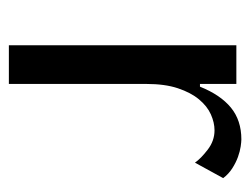

<svg xmlns="http://www.w3.org/2000/svg" viewBox="-84 -466 551 422"><g transform="rotate(90 191.0 -255.5)"><path d="M80 -500V0H165V-302Q165 -343 174.5 -371.5Q184 -400 199 -418Q214 -436 232 -444Q250 -452 267 -452Q290 -452 309.5 -437Q329 -422 338 -409L372 -471Q363 -483 350.5 -491Q338 -499 325.5 -503.5Q313 -508 302.5 -509.5Q292 -511 287 -511Q245 -511 217 -488Q189 -465 171 -420H165V-500Z"/></g></svg>

Font: Tenor Sans
Style: Regular
Weight: 400
Designer: Denis Masharov
Foundry: Denis Masharov
Version: Version 1.1